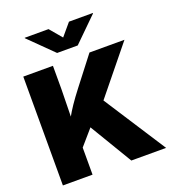

<svg xmlns="http://www.w3.org/2000/svg" viewBox="-166 -1080 1088 1206"><g transform="rotate(-20 378.0 -477.0)"><path d="M195.8 -125V-300.8Q216.3 -345.2 236.1 -381.3Q255.9 -417.5 281.2 -454.8Q306.6 -492.2 343.8 -540.5L488.3 -727.5H722.2L418 -353L399.4 -359.9ZM45.9 0V-727.5H244.1V-571.3L240.2 -361.8L244.1 -265.6V0ZM503.4 0 328.1 -292.5 452.6 -438 735.8 0ZM296.9 -953.6 365.2 -872.6 433.6 -953.6H593.3V-950.7L434.1 -794.4H296.4L137.7 -950.7V-953.6Z"/></g></svg>

Font: Inter 16pt Black
Style: Regular
Weight: 900
Version: Version 4.001;git-66647c0bb